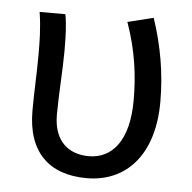

<svg xmlns="http://www.w3.org/2000/svg" viewBox="-45 -602 660 661"><g transform="rotate(5 284.5 -272.0)"><path d="M278 13C414 13 508 -87 508 -271C508 -368 492 -462 460 -557L371 -535C406 -436 416 -351 416 -268C416 -127 358 -63 279 -63C214 -63 157 -99 157 -196C157 -263 164 -355 164 -416C164 -464 163 -505 156 -543H67C76 -486 76 -438 76 -394C76 -330 72 -266 72 -202C72 -58 149 13 278 13Z"/></g></svg>

Font: Noto Sans Mono CJK JP Regular
Style: Regular
Weight: 400
Designer: Ryoko NISHIZUKA (kana & ideographs); Paul D. Hunt (Latin, Greek & Cyrillic); Wenlong ZHANG (bopomofo); Sandoll Communica
Foundry: Adobe Systems Incorporated
Version: Version 1.004;PS 1.004;hotconv 1.0.82;makeotf.lib2.5.63406